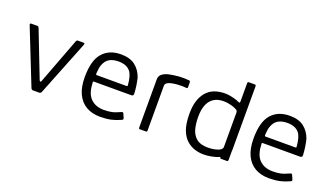

<svg xmlns="http://www.w3.org/2000/svg" viewBox="-64 -1085 2633 1534"><g transform="rotate(20 1252.5 -318.0)"><path d="M230 -13.2 44.8 -479.8Q37.5 -496.5 54.3 -496.5H103.8Q114.7 -496.3 118.3 -486L270.5 -94Q278.3 -77.5 286.5 -93.3L435 -486Q439.8 -496.5 450.5 -496.5H496Q511 -496.5 504.3 -479.7L318.7 -13.2Q312.8 -0.2 301.2 0H247.3Q236.3 0 230 -13.2Z M946.3 -296.2Q939.7 -380.8 912.8 -412.3Q880.2 -451.3 811.7 -451.2Q765.7 -451.2 734.2 -432.7Q702.7 -414.2 687.7 -369.7Q680.3 -349.8 676.8 -298.7Q677.3 -288.7 684.5 -288.7H937.3Q946.7 -288.7 946.3 -296.2ZM674.3 -223.8Q677 -136.7 713.5 -94.8Q755.7 -47.2 830.7 -46.8Q867.7 -46.7 896.3 -52.5Q923.3 -57 973.2 -80Q984.5 -84.7 989 -74.2L1004 -39.8Q1009 -27.8 996.8 -22.2Q951.2 -1.7 914.8 6.2Q873.3 15 821.7 15Q753.8 15 704 -13.7Q654.2 -42.3 627 -99.2Q599.8 -156 599.8 -242.3Q599.8 -383.8 655.9 -447.7Q712 -511.5 812.2 -511.5Q887.5 -511.5 932.4 -477.2Q977.3 -442.8 998.3 -382.5Q1013.8 -319.3 1017.2 -251.8Q1018.5 -232.5 998.5 -232.3H681.3Q673.2 -231.5 674.3 -223.8Z M1146.7 -11.2V-420.8Q1146.7 -451.8 1169.2 -467.8Q1192.7 -485.7 1229.8 -492.7Q1269.3 -500.3 1305.3 -503.2Q1330 -505 1348.7 -504.4Q1367.3 -503.8 1394.2 -501.7Q1403.2 -499.8 1403.2 -485.5L1403 -446Q1403 -436.7 1393.3 -437.8Q1357 -441.8 1313.5 -438.3Q1217.7 -430 1217.7 -394.5V-11.8Q1217.7 0 1207.3 0H1155.2Q1146.7 0 1146.7 -11.2Z M1713.5 -48.3Q1761.5 -48.3 1798.7 -61Q1835.8 -73.7 1835.8 -97.7V-389.7Q1836 -405 1821 -413.3Q1798 -425.7 1771.5 -431.8Q1740.2 -440 1710.3 -440Q1658.5 -440 1625 -417.1Q1591.5 -394.2 1575.8 -353.1Q1560.2 -312 1560.2 -255.2Q1560.2 -194.3 1572.6 -149.2Q1585 -104.2 1618.7 -76.2Q1652.3 -48.3 1713.5 -48.3ZM1835.8 -481.5V-640.2Q1836 -650.8 1846.8 -651H1896.3Q1907.7 -651 1907.5 -639V-95Q1907.3 -67.7 1889 -47.2Q1870.7 -26.8 1838.7 -12.8Q1806.7 1.2 1770.4 8.1Q1734.2 15 1702 15Q1666.2 15 1629.5 4.3Q1592.8 -6.3 1559.9 -34.1Q1527 -61.8 1506.4 -113.5Q1485.8 -165.2 1485.8 -256.3Q1485.8 -370.7 1539.2 -436.5Q1592.5 -502.3 1701.7 -502.3Q1721.3 -502.3 1749 -497.1Q1776.7 -491.8 1803.7 -482.5L1821.8 -474.3Q1835.8 -468 1835.8 -481.5ZM1838.2 -153.7H1906.5V-13Q1906.5 0 1895.8 0H1845.8Q1837 0 1837 -11.2Z M2381.3 -296.2Q2374.7 -380.8 2347.8 -412.3Q2315.2 -451.3 2246.7 -451.2Q2200.7 -451.2 2169.2 -432.7Q2137.7 -414.2 2122.7 -369.7Q2115.3 -349.8 2111.8 -298.7Q2112.3 -288.7 2119.5 -288.7H2372.3Q2381.7 -288.7 2381.3 -296.2ZM2109.3 -223.8Q2112 -136.7 2148.5 -94.8Q2190.7 -47.2 2265.7 -46.8Q2302.7 -46.7 2331.3 -52.5Q2358.3 -57 2408.2 -80Q2419.5 -84.7 2424 -74.2L2439 -39.8Q2444 -27.8 2431.8 -22.2Q2386.2 -1.7 2349.8 6.2Q2308.3 15 2256.7 15Q2188.8 15 2139 -13.7Q2089.2 -42.3 2062 -99.2Q2034.8 -156 2034.8 -242.3Q2034.8 -383.8 2090.9 -447.7Q2147 -511.5 2247.2 -511.5Q2322.5 -511.5 2367.4 -477.2Q2412.3 -442.8 2433.3 -382.5Q2448.8 -319.3 2452.2 -251.8Q2453.5 -232.5 2433.5 -232.3H2116.3Q2108.2 -231.5 2109.3 -223.8Z"/></g></svg>

Font: Vivano Light
Style: Regular
Weight: 300
Designer: Joe Prince, Josias Burgherr
Version: Version 2.064;September 19, 2022;FontCreator 14.0.0.2877 64-